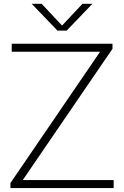

<svg xmlns="http://www.w3.org/2000/svg" viewBox="-20 -964 636 984"><path d="M33.5 0V-26L493 -699H40V-740H556.5V-714L96.5 -41H562.5V0ZM274.5 -807 142.5 -944.5H193.5L298 -833L402.5 -944.5H453.5L321.5 -807Z"/></svg>

Font: Encode Sans SmExp XLt
Style: Regular
Weight: 200
Width: 6
Designer: Multiple Designers
Foundry: Impallari Type
Version: Version 3.002; ttfautohint (v1.8.3) -l 8 -r 50 -G 200 -x 14 